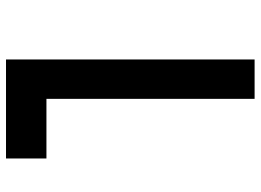

<svg xmlns="http://www.w3.org/2000/svg" viewBox="-132 -494 851 626"><g transform="rotate(-90 293.0 -180.5)"><path d="M412.6 224.6H284.2V-454.1H89.8V-585.9H412.6Z"/></g></svg>

Font: Cascadia Mono PL
Style: Bold
Weight: 700
Monospace: yes
Designer: Aaron Bell
Foundry: Saja Typeworks
Version: Version 2404.023; ttfautohint (v1.8.4)